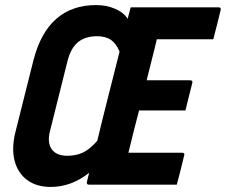

<svg xmlns="http://www.w3.org/2000/svg" viewBox="-20 -729 892 758"><path d="M360 -709Q400 -709 434 -694.5Q468 -680 484 -655L496 -700H843Q854 -700 851 -689Q844 -661 837 -632Q830 -603 822 -574H599Q597 -565 595 -556.5Q593 -548 591 -540Q583 -508 575 -476Q567 -444 559 -412H731Q742 -412 739 -401Q732 -373 725.5 -347Q719 -321 712 -293H529Q518 -251 507.5 -209.5Q497 -168 487 -126H699Q711 -126 707 -115Q700 -86 693 -57.5Q686 -29 678 0H331Q321 0 323 -11L332 -47Q262 9 180 9Q124 9 87 -18.5Q50 -46 37.5 -95Q25 -144 41 -208L112 -491Q168 -709 360 -709ZM177 -210Q166 -165 184.5 -139.5Q203 -114 246 -114Q281 -114 308 -127Q335 -140 364 -173Q385 -261 407.5 -349Q430 -437 452 -525Q439 -557 418 -571.5Q397 -586 363 -586Q317 -586 288.5 -563Q260 -540 247 -490Z"/></svg>

Font: Recursive Sn Lnr St
Style: Bold Italic
Weight: 700
Italic angle: -15°
Version: Version 1.079;hotconv 1.0.112;makeotfexe 2.5.65598; ttfautoh